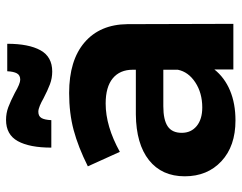

<svg xmlns="http://www.w3.org/2000/svg" viewBox="-102 -691 800 636"><g transform="rotate(-90 298.0 -373.0)"><path d="M386 0V-63Q359 -29 316 -11Q273 7 217 7Q132 7 82 -39.5Q32 -86 32 -161Q32 -237 85.5 -279.5Q139 -322 237 -323H385V-333Q385 -376 356.5 -399.5Q328 -423 273 -423Q198 -423 113 -376L65 -482Q129 -514 185 -529Q241 -544 308 -544Q416 -544 475.5 -493Q535 -442 536 -351L537 0ZM385 -184V-232H264Q219 -232 197.5 -217.5Q176 -203 176 -171Q176 -140 198.5 -121.5Q221 -103 260 -103Q308 -103 343 -126Q378 -149 385 -184ZM379 -600Q357 -600 337 -607.5Q317 -615 290 -629Q278 -636 266 -641Q254 -646 246 -646Q231 -646 225 -635.5Q219 -625 218 -603H127Q127 -675 148.5 -714Q170 -753 219 -753Q241 -753 261 -745.5Q281 -738 308 -724Q339 -706 352 -706Q367 -706 373 -717Q379 -728 380 -749H471Q471 -678 449.5 -639Q428 -600 379 -600Z"/></g></svg>

Font: Montserrat SemiBold
Style: Regular
Weight: 600
Designer: Julieta Ulanovsky
Foundry: Julieta Ulanovsky
Version: Version 6.001